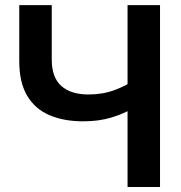

<svg xmlns="http://www.w3.org/2000/svg" viewBox="-20 -748 723 768"><path d="M313 -262.7Q234.9 -262.7 177.2 -287.6Q119.6 -312.5 88.4 -365.5Q57.1 -418.5 57.1 -502V-727.5H187V-509.3Q187 -438.5 225.1 -404.3Q263.2 -370.1 334 -370.1Q390.6 -370.1 437.7 -387.5Q484.9 -404.8 522.9 -431.6V-320.3Q475.6 -293 425.3 -277.8Q375 -262.7 313 -262.7ZM490.2 0V-727.5H620.1V0Z"/></svg>

Font: Inter 28pt SemiBold
Style: Regular
Weight: 600
Designer: Rasmus Andersson
Foundry: rsms
Version: Version 4.001;git-66647c0bb